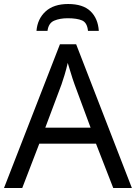

<svg xmlns="http://www.w3.org/2000/svg" viewBox="-20 -938 679 958"><path d="M545 0 459 -221H176L91 0H0L279 -717H360L638 0ZM352 -517Q349 -525 342 -546Q335 -567 328.5 -589.5Q322 -612 318 -624Q311 -593 302 -563.5Q293 -534 287 -517L206 -301H432ZM320 -918Q394 -918 431.5 -882Q469 -846 473 -784H419Q415 -825 389.5 -836Q364 -847 318 -847Q279 -847 250.5 -835Q222 -823 217 -784H162Q167 -844 207.5 -881Q248 -918 320 -918Z"/></svg>

Font: TSCustom
Style: Regular
Weight: 400
Designer: Monotype Design Team
Foundry: Monotype Imaging Inc.
Version: Version 2.004; ttfautohint (v1.8.3) -l 8 -r 50 -G 200 -x 14 